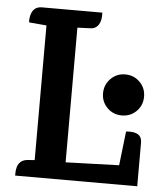

<svg xmlns="http://www.w3.org/2000/svg" viewBox="-50 -730 660 774"><g transform="rotate(5 279.5 -342.5)"><path d="M534 -177V0H40V-8Q40 -63 84 -67L113 -69V-614L43 -620Q40 -626 44 -647Q53 -685 88 -685H333V-676Q333 -637 310 -623Q301 -618 289 -618L240 -616H238V-71L454 -78L470 -216Q534 -222 534 -177ZM506 -303Q482 -279 447 -279Q412 -279 388 -303Q364 -327 364 -361.5Q364 -396 388 -420.5Q412 -445 447 -445Q482 -445 506 -421Q530 -397 530 -362Q530 -327 506 -303Z"/></g></svg>

Font: Karma
Style: Bold
Weight: 700
Designer: Joana Correia
Foundry: Indian Type Foundry
Version: Version 1.202;PS 1.0;hotconv 1.0.78;makeotf.lib2.5.61930; tt